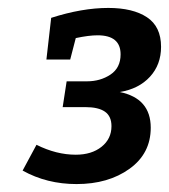

<svg xmlns="http://www.w3.org/2000/svg" viewBox="-20 -800 426 484"><path d="M360 -478Q360 -413 306.5 -374.5Q253 -336 173 -336Q98 -336 37 -370L72 -435Q122 -410 171 -410Q211 -410 236 -430Q261 -450 261 -482Q261 -507 244.5 -518.5Q228 -530 195 -530H138L148 -595H199Q233 -595 258.5 -612Q284 -629 284 -663Q284 -711 226 -711Q204 -711 171 -704L157 -650H97L109 -755Q187 -780 253 -780Q315 -780 350.5 -756.5Q386 -733 386 -682Q386 -637 358 -606.5Q330 -576 282 -568Q360 -552 360 -478Z"/></svg>

Font: Bitter Pro SemiBold
Style: Italic
Weight: 600
Italic angle: -9°
Designer: Sol Matas, and Bitter project Authors
Foundry: Sol Matas
Version: Version 1.010